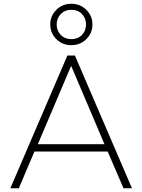

<svg xmlns="http://www.w3.org/2000/svg" viewBox="-20 -1000 756 1020"><path d="M35 0 338 -705H378L681 0H636L552 -195H163L80 0ZM357 -648 181 -234H535L359 -648ZM359 -760Q312 -760 279.5 -792Q247 -824 247 -870Q247 -916 279.5 -948Q312 -980 359 -980Q406 -980 438.5 -948Q471 -916 471 -870Q471 -824 438.5 -792Q406 -760 359 -760ZM359 -792Q394 -792 415.5 -814.5Q437 -837 437 -870Q437 -903 415.5 -925.5Q394 -948 359 -948Q325 -948 303 -925.5Q281 -903 281 -870Q281 -837 303 -814.5Q325 -792 359 -792Z"/></svg>

Font: Nunito Sans ExtraLight
Style: Regular
Weight: 200
Designer: Vernon Adams
Foundry: Vernon Adams
Version: Version 3.006; ttfautohint (v1.8.3)